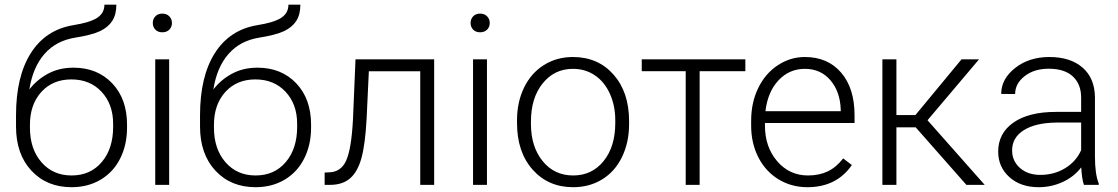

<svg xmlns="http://www.w3.org/2000/svg" viewBox="-20 -778 4707 808"><path d="M289.1 -493.2Q389.6 -493.2 452.1 -427.5Q514.6 -361.8 514.6 -253.4V-240.7Q514.6 -168.9 486.1 -111.6Q457.5 -54.2 404.1 -22.2Q350.6 9.8 281.2 9.8Q176.8 9.8 112.1 -59.8Q47.4 -129.4 47.4 -245.6V-292.5Q47.4 -456.5 109.9 -554.7Q172.4 -652.8 287.6 -671.9Q360.4 -683.6 389.9 -703.6Q419.4 -723.6 419.4 -758.3H469.7Q469.7 -717.3 452.6 -690.4Q435.5 -663.6 401.4 -647.2Q367.2 -630.9 296.9 -619.6Q216.3 -606.9 167.2 -551Q118.2 -495.1 103.5 -401.4Q134.8 -442.4 181.9 -467.8Q229 -493.2 289.1 -493.2ZM106 -252.9V-240.7Q106 -151.4 154.3 -95.5Q202.6 -39.6 281.2 -39.6Q360.4 -39.6 408.2 -95.9Q456.1 -152.3 456.1 -244.1V-256.8Q456.1 -339.4 407.5 -391.6Q358.9 -443.8 280.3 -443.8Q201.7 -443.8 153.8 -390.9Q106 -337.9 106 -252.9Z M691.9 0H633.3V-528.3H691.9ZM623 -681.2Q623 -697.8 633.8 -709.2Q644.5 -720.7 663.1 -720.7Q681.6 -720.7 692.6 -709.2Q703.6 -697.8 703.6 -681.2Q703.6 -664.6 692.6 -653.3Q681.6 -642.1 663.1 -642.1Q644.5 -642.1 633.8 -653.3Q623 -664.6 623 -681.2Z M1063.5 -493.2Q1164.1 -493.2 1226.6 -427.5Q1289.1 -361.8 1289.1 -253.4V-240.7Q1289.1 -168.9 1260.5 -111.6Q1231.9 -54.2 1178.5 -22.2Q1125 9.8 1055.7 9.8Q951.2 9.8 886.5 -59.8Q821.8 -129.4 821.8 -245.6V-292.5Q821.8 -456.5 884.3 -554.7Q946.8 -652.8 1062 -671.9Q1134.8 -683.6 1164.3 -703.6Q1193.8 -723.6 1193.8 -758.3H1244.1Q1244.1 -717.3 1227.1 -690.4Q1210 -663.6 1175.8 -647.2Q1141.6 -630.9 1071.3 -619.6Q990.7 -606.9 941.7 -551Q892.6 -495.1 877.9 -401.4Q909.2 -442.4 956.3 -467.8Q1003.4 -493.2 1063.5 -493.2ZM880.4 -252.9V-240.7Q880.4 -151.4 928.7 -95.5Q977.1 -39.6 1055.7 -39.6Q1134.8 -39.6 1182.6 -95.9Q1230.5 -152.3 1230.5 -244.1V-256.8Q1230.5 -339.4 1181.9 -391.6Q1133.3 -443.8 1054.7 -443.8Q976.1 -443.8 928.2 -390.9Q880.4 -337.9 880.4 -252.9Z M1807.1 -528.3V0H1748.5V-478H1532.2L1522.9 -280.3Q1517.1 -170.4 1501 -112.5Q1484.9 -54.7 1453.1 -27.3Q1421.4 0 1368.7 0H1346.2V-51.8L1364.3 -52.7Q1414.6 -53.7 1436.5 -101.6Q1458.5 -149.4 1465.3 -272.5L1476.1 -528.3Z M2029.3 0H1970.7V-528.3H2029.3ZM1960.4 -681.2Q1960.4 -697.8 1971.2 -709.2Q1981.9 -720.7 2000.5 -720.7Q2019 -720.7 2030 -709.2Q2041 -697.8 2041 -681.2Q2041 -664.6 2030 -653.3Q2019 -642.1 2000.5 -642.1Q1981.9 -642.1 1971.2 -653.3Q1960.4 -664.6 1960.4 -681.2Z M2155.8 -272Q2155.8 -348.1 2185.3 -409.2Q2214.8 -470.2 2268.8 -504.2Q2322.8 -538.1 2391.1 -538.1Q2496.6 -538.1 2562 -464.1Q2627.4 -390.1 2627.4 -268.1V-255.9Q2627.4 -179.2 2597.9 -117.9Q2568.4 -56.6 2514.6 -23.4Q2460.9 9.8 2392.1 9.8Q2287.1 9.8 2221.4 -64.2Q2155.8 -138.2 2155.8 -260.3ZM2214.4 -255.9Q2214.4 -161.1 2263.4 -100.3Q2312.5 -39.6 2392.1 -39.6Q2471.2 -39.6 2520.3 -100.3Q2569.3 -161.1 2569.3 -260.7V-272Q2569.3 -332.5 2546.9 -382.8Q2524.4 -433.1 2483.9 -460.7Q2443.4 -488.3 2391.1 -488.3Q2313 -488.3 2263.7 -427Q2214.4 -365.7 2214.4 -266.6Z M3116.7 -478.5H2924.3V0H2865.7V-478.5H2680.7V-528.3H3116.7Z M3377.9 9.8Q3310.5 9.8 3256.1 -23.4Q3201.7 -56.6 3171.4 -116Q3141.1 -175.3 3141.1 -249V-270Q3141.1 -346.2 3170.7 -407.2Q3200.2 -468.3 3252.9 -503.2Q3305.7 -538.1 3367.2 -538.1Q3463.4 -538.1 3519.8 -472.4Q3576.2 -406.7 3576.2 -293V-260.3H3199.2V-249Q3199.2 -159.2 3250.7 -99.4Q3302.2 -39.6 3380.4 -39.6Q3427.2 -39.6 3463.1 -56.6Q3499 -73.7 3528.3 -111.3L3564.9 -83.5Q3500.5 9.8 3377.9 9.8ZM3367.2 -488.3Q3301.3 -488.3 3256.1 -439.9Q3210.9 -391.6 3201.2 -310.1H3518.1V-316.4Q3515.6 -392.6 3474.6 -440.4Q3433.6 -488.3 3367.2 -488.3Z M3833.5 -242.2H3752.4V0H3693.4V-528.3H3752.4V-293.9H3832.5L4026.4 -528.3H4100.1L3883.3 -272L4124 0H4046.9Z M4541.5 0Q4532.7 -24.9 4530.3 -73.7Q4499.5 -33.7 4451.9 -12Q4404.3 9.8 4351.1 9.8Q4274.9 9.8 4227.8 -32.7Q4180.7 -75.2 4180.7 -140.1Q4180.7 -217.3 4244.9 -262.2Q4309.1 -307.1 4423.8 -307.1H4529.8V-367.2Q4529.8 -423.8 4494.9 -456.3Q4460 -488.8 4393.1 -488.8Q4332 -488.8 4292 -457.5Q4252 -426.3 4252 -382.3L4193.4 -382.8Q4193.4 -445.8 4252 -491.9Q4310.5 -538.1 4396 -538.1Q4484.4 -538.1 4535.4 -493.9Q4586.4 -449.7 4587.9 -370.6V-120.6Q4587.9 -43.9 4604 -5.9V0ZM4357.9 -42Q4416.5 -42 4462.6 -70.3Q4508.8 -98.6 4529.8 -146V-262.2H4425.3Q4337.9 -261.2 4288.6 -230.2Q4239.3 -199.2 4239.3 -145Q4239.3 -100.6 4272.2 -71.3Q4305.2 -42 4357.9 -42Z"/></svg>

Font: SteelSelectRoboto
Style: Regular
Weight: 300
Designer: Google
Version: Version 2.137; 2017